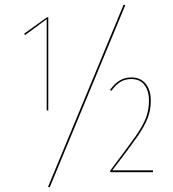

<svg xmlns="http://www.w3.org/2000/svg" viewBox="-20 -756 761 843"><path d="M192 -271H185V-672L90 -602L86 -608L186 -680H192ZM530 -733 198 67 191 64 523 -736ZM642 -314Q642 -272 628 -236.5Q614 -201 584 -157.5Q554 -114 473 -8H652L651 0H464V-7Q544 -113 575.5 -158Q607 -203 620.5 -237.5Q634 -272 634 -314Q634 -358 614 -383.5Q594 -409 556 -409Q529 -409 508 -396Q487 -383 469 -357L463 -361Q483 -389 505.5 -402.5Q528 -416 556 -416Q597 -416 619.5 -388.5Q642 -361 642 -314Z"/></svg>

Font: Fira Sans Compressed Eight
Style: Regular
Weight: 100
Width: 1
Designer: bBox Type GmbH & Carrois Corporate GbR & Edenspiekermann AG
Foundry: bBox Type GmbH & Carrois Corporate GbR & Edenspiekermann AG
Version: Version 4.301